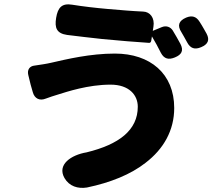

<svg xmlns="http://www.w3.org/2000/svg" viewBox="-20 -822 1020 896"><path d="M659 -62C744 -127 793 -214 793 -318C793 -478 681 -572 516 -572C401 -572 292 -546 218 -529C197 -524 169 -520 142 -516C118 -514 106 -496 112 -472L123 -427L133 -392C141 -362 165 -350 194 -362C214 -369 233 -376 248 -380C293 -394 391 -427 496 -427C583 -427 623 -378 623 -324C623 -215 536 -148 384 -111C312 -99 245 -54 281 9C303 47 343 60 386 53C496 30 590 -8 659 -62ZM931 -688C925 -699 918 -710 911 -721C896 -745 876 -751 849 -740C814 -725 806 -703 827 -671C831 -665 834 -658 838 -652C843 -643 848 -634 853 -625C868 -596 889 -589 919 -602C950 -615 960 -635 944 -665C940 -672 935 -680 931 -688ZM456 -640C536 -632 616 -626 675 -622C680 -621 685 -625 686 -633L689 -652C703 -629 718 -601 731 -575C746 -547 767 -542 796 -554C828 -567 838 -586 822 -617C811 -638 798 -660 786 -680C775 -697 755 -704 734 -695L693 -678L696 -697C703 -739 680 -767 648 -768C600 -770 542 -775 484 -780C426 -785 367 -792 317 -800C269 -808 250 -787 242 -739C234 -691 245 -666 293 -659C342 -653 399 -646 456 -640Z"/></svg>

Font: GenSenRounded2 TW H
Style: Regular
Weight: 900
Version: Version 2.100;PS 2.1;hotconv 16.6.51;makeotf.lib2.5.65220 DE